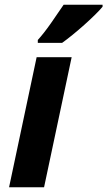

<svg xmlns="http://www.w3.org/2000/svg" viewBox="-20 -786 451 806"><path d="M18.1 0 133.8 -545.9H280.8L165 0ZM138.7 -606V-618.2Q163.6 -645.5 193.6 -688.2Q223.6 -731 247.1 -766.1H410.6V-757.8Q399.9 -744.6 379.4 -724.4Q358.9 -704.1 334 -681.9Q309.1 -659.7 284.4 -639.6Q259.8 -619.6 240.7 -606Z"/></svg>

Font: Open Sans
Style: Bold Italic
Weight: 700
Italic angle: -12°
Designer: Monotype Design Team
Foundry: Monotype Imaging Inc.
Version: Version 3.003; ttfautohint (v1.8.4)